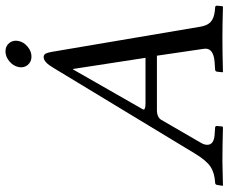

<svg xmlns="http://www.w3.org/2000/svg" viewBox="-87 -752 841 707"><g transform="rotate(-90 333.5 -398.5)"><path d="M307.1 -283.2H474.1L433.1 -549.8H431.2L286.1 -295.9Q283.7 -292.5 283.7 -290Q283.7 -283.2 307.1 -283.2ZM161.1 -79.1Q153.8 -66.9 153.8 -55.7Q153.8 -31.7 189.9 -28.8L216.8 -26.9Q223.6 -26.9 223.1 -19L221.2 0L217.8 2Q147.9 0 92.8 0Q75.7 0 3.9 2L2.9 0L5.9 -19Q6.8 -26.9 15.1 -26.9Q50.3 -28.8 73.2 -43.9Q96.2 -59.1 122.1 -102.1L437 -622.1Q458 -658.2 476.1 -658.2Q485.8 -658.2 489.5 -651.1Q493.2 -644 496.1 -627.9L587.9 -85.9Q591.8 -57.1 605.5 -43.9Q619.1 -30.8 647.9 -27.8L658.2 -26.9Q667 -26.9 666 -19L664.1 0L662.1 2Q592.3 0 548.8 0Q493.7 0 421.9 2L420.9 0L422.9 -19Q423.8 -26.9 431.2 -26.9L459 -28.8Q507.8 -32.7 507.8 -62.5Q507.8 -66.9 506.8 -71.8L481.9 -241.2H282.2Q254.4 -241.2 245.1 -224.1ZM447.5 -717.3Q436 -731.4 440.2 -751Q444.3 -770.5 461.4 -784.7Q478.5 -798.8 498 -798.8Q517.6 -798.8 528.8 -784.7Q540 -770.5 536.1 -751Q532.2 -731.4 515.1 -717.3Q498 -703.1 478.5 -703.1Q459 -703.1 447.5 -717.3Z"/></g></svg>

Font: Linux Libertine
Style: Italic
Weight: 400
Italic angle: -12°
Designer: Philipp H. Poll
Foundry: Philipp H. Poll
Version: Version 5.1.6 ; ttfautohint (v0.9)